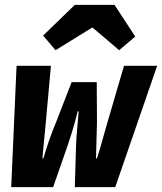

<svg xmlns="http://www.w3.org/2000/svg" viewBox="-20 -768 665 788"><path d="M26 0 48 -498H189L168 -266Q165 -230 161 -192.5Q157 -155 154 -118H158Q169 -155 182 -193Q195 -231 210 -266L274 -431H377L378 -266Q377 -230 376 -192.5Q375 -155 374 -118H378Q390 -155 400 -192Q410 -229 421 -266L489 -498H625L453 0H287L292 -167Q293 -202 296.5 -236Q300 -270 303 -311H299Q292 -284 286 -262Q280 -240 273 -218Q266 -196 256 -166L198 0ZM208 -562 157 -622 287 -748H450L535 -618L469 -562L361 -654H357Z"/></svg>

Font: Source Code Pro ExtraLight ExtraBold
Style: Italic
Weight: 800
Italic angle: -11°
Monospace: yes
Version: Version 1.016;hotconv 1.0.116;makeotfexe 2.5.65601